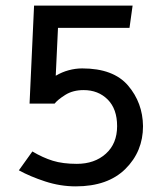

<svg xmlns="http://www.w3.org/2000/svg" viewBox="-20 -586 580 682"><path d="M85 -218 101 -566H451L440 -487H186L178 -317Q200 -330 224 -336.5Q248 -343 272 -343Q383 -343 435 -282Q487 -221 488 -138Q488 -48 425.5 14Q363 76 249 76Q194 76 140.5 58.5Q87 41 47 19L95 -48Q132 -26 167.5 -15Q203 -4 253 -4Q316 -4 356 -40Q396 -76 396 -138Q396 -199 362.5 -232.5Q329 -266 277 -266Q239 -266 212 -249Q185 -232 174 -218Z"/></svg>

Font: Palanquin Medium
Style: Regular
Weight: 500
Designer: Pria Ravichandran
Version: Version 1.0.4